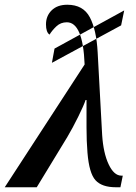

<svg xmlns="http://www.w3.org/2000/svg" viewBox="-42 -790 572 810"><path d="M177 -525 188 -585 482 -746 469 -683ZM-22 0H113L242 -212Q264 -249 288 -297.5Q312 -346 319 -368H323Q323 -310 323 -252Q323 -194 327 -146Q334 -59 361 -29.5Q388 0 447 0H466L476 -49H470Q439 -49 416.5 -96.5Q394 -144 389 -220L370 -569Q365 -664 337 -717Q309 -770 242 -770Q200 -770 176 -746.5Q152 -723 152 -687Q152 -654 167 -644Q178 -662 196 -679Q214 -696 240 -696Q308 -696 315 -518Z"/></svg>

Font: Noto Serif SemiCondensed Semi
Style: Italic
Weight: 600
Width: 4
Italic angle: -12°
Designer: Monotype Design Team
Foundry: Monotype Imaging Inc.
Version: Version 1.901